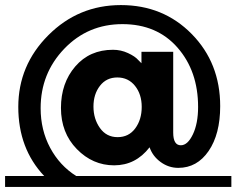

<svg xmlns="http://www.w3.org/2000/svg" viewBox="-20 -736 931 756"><path d="M891 -43V0H0V-43H154Q52 -151 52 -315Q52 -479 170.5 -597.5Q289 -716 456 -716Q623 -716 735 -602Q847 -488 847 -318Q847 -208 801.5 -141.5Q756 -75 682 -75Q644 -75 612.5 -98Q581 -121 569 -156Q514 -85 429.5 -85Q345 -85 282.5 -149Q220 -213 220 -311Q220 -409 276.5 -474.5Q333 -540 425 -540Q456 -540 484 -527Q512 -514 524 -500L537 -487V-532H662V-214Q662 -164 692 -164Q719 -164 739.5 -207Q760 -250 760 -315Q760 -456 679 -548.5Q598 -641 462 -641Q326 -641 233 -544Q140 -447 140 -310Q140 -224 177.5 -154Q215 -84 280 -43ZM538 -315Q538 -365 511.5 -398Q485 -431 442 -431Q399 -431 373.5 -398Q348 -365 348 -316.5Q348 -268 373.5 -232Q399 -196 443 -196Q487 -196 512.5 -230.5Q538 -265 538 -315Z"/></svg>

Font: Montserrat Subrayada
Style: Bold
Weight: 700
Version: Version 2.001